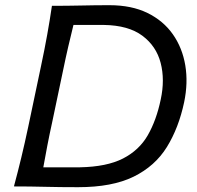

<svg xmlns="http://www.w3.org/2000/svg" viewBox="-20 -736 778 758"><path d="M35 0Q51 -59.5 64.2 -114.5Q77.5 -169.5 91.5 -235.5L141.5 -473Q156 -541 166.2 -598Q176.5 -655 185 -713Q245 -713 299.8 -714.2Q354.5 -715.5 412 -715.5Q499.5 -715.5 562.2 -684.8Q625 -654 662.5 -600.5Q700 -547 711.5 -478Q723 -409 707 -332.5Q685.5 -231 638.8 -155.5Q592 -80 507.5 -38.5Q423 3 288.5 3Q215.5 3 157.5 1.5Q99.5 0 35 0ZM151 -75.5H295.5Q401.5 -77.5 465.5 -110.2Q529.5 -143 563.5 -202.2Q597.5 -261.5 614.5 -343Q631.5 -421.5 614.2 -487.8Q597 -554 542 -595Q487 -636 390.5 -637.5H270Q259.5 -595.5 249.5 -552.2Q239.5 -509 229 -458L186 -253.5Q175 -203.5 166.8 -160.8Q158.5 -118 151 -75.5Z"/></svg>

Font: Commissioner Flair
Style: Italic
Weight: 400
Italic angle: -12°
Designer: Kostas Bartsokas
Foundry: Kostas Bartsokas
Version: Version 1.000; ttfautohint (v1.8.3)